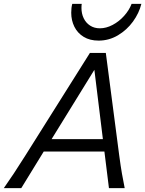

<svg xmlns="http://www.w3.org/2000/svg" viewBox="-30 -969 748 989"><path d="M507.8 -188.5H195.3L79.6 0H-10.3Q17.6 -40 41 -75.2Q64.5 -110.4 101.6 -169.4L433.1 -696.3H515.1L584 -169.4Q591.8 -110.8 598.1 -75Q604.5 -39.1 612.3 0H531.2ZM235.8 -252.4H500L456.1 -609.4ZM478 -759.8Q432.6 -759.8 400.9 -779.3Q369.1 -798.8 353 -831.5Q336.9 -864.3 336.9 -903.3Q336.9 -930.2 342.3 -949.2H391.1Q389.6 -941.9 389.6 -928.2Q389.6 -898.9 401.1 -875Q412.6 -851.1 434.1 -837.2Q455.6 -823.2 484.4 -823.2Q517.1 -823.2 550 -840.6Q583 -857.9 609.1 -887Q635.3 -916 647.9 -949.2H698.2Q686.5 -901.4 655 -857.9Q623.5 -814.5 577.4 -787.1Q531.2 -759.8 478 -759.8Z"/></svg>

Font: Lesson One Light
Style: Italic
Weight: 300
Italic angle: -14°
Designer: But Ko, Victor Gaultney, Annie Olsen, Julie Remington, Don Collingsworth, Eric Hays, Becca Hirsbrunner
Version: Version 1.100